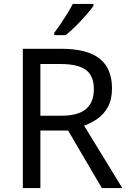

<svg xmlns="http://www.w3.org/2000/svg" viewBox="-20 -964 662 984"><path d="M294 -714Q427 -714 490.5 -663.5Q554 -613 554 -511Q554 -454 533 -416Q512 -378 479.5 -355.5Q447 -333 411 -320L607 0H502L329 -295H187V0H97V-714ZM289 -636H187V-371H294Q381 -371 421 -405.5Q461 -440 461 -507Q461 -577 419 -606.5Q377 -636 289 -636ZM459 -934Q447 -916 422 -887.5Q397 -859 368.5 -830.5Q340 -802 316 -784H258V-796Q273 -815 290.5 -841Q308 -867 325 -894.5Q342 -922 353 -944H459Z"/></svg>

Font: Noto Sans Old Italic
Style: Regular
Weight: 400
Designer: Monotype Design Team
Foundry: Monotype Imaging Inc.
Version: Version 2.003; ttfautohint (v1.8.4.7-5d5b)